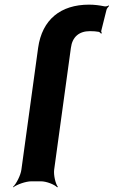

<svg xmlns="http://www.w3.org/2000/svg" viewBox="-20 -780 489 826"><path d="M367 -646C383 -646 393 -645 405 -643C409 -642 413 -637 415 -635L418 -638C417 -640 414 -645 416 -649L438 -737C439 -743 446 -751 449 -754L448 -757C444 -754 434 -751 428 -753C408 -757 387 -760 363 -760C241 -760 161 -696 144 -574L72 -50C69 -26 50 11 36 24L37 26C52 14 91 0 115 0H156C180 0 215 14 226 26L229 24C219 11 210 -26 213 -50L285 -574C291 -621 320 -646 367 -646Z"/></svg>

Font: Asimov
Style: EdgeWideIt
Weight: 500
Designer: Google
Version: Version 2.000980: 2014